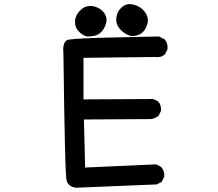

<svg xmlns="http://www.w3.org/2000/svg" viewBox="-20 -879 1040 915"><path d="M341.3 15.6Q330.6 14.2 322 10.3Q313.5 6.3 307.1 -0.5Q300.8 -7.3 297.9 -16.6Q295.4 -23.4 293.5 -63Q291.5 -102.5 289.6 -183.3Q287.6 -264.2 285.9 -366Q284.2 -467.8 282.2 -624.5Q276.9 -678.2 302.2 -689Q305.7 -689.9 314.7 -691.2Q323.7 -692.4 339.6 -693.6Q355.5 -694.8 375 -695.8Q394.5 -696.8 423.1 -697.8Q451.7 -698.7 482.2 -699.5Q512.7 -700.2 554.7 -701.2Q596.7 -702.1 638.4 -703.1Q680.2 -704.1 735.4 -705.1H737.8L739.7 -704.1L763.2 -692.4L765.1 -691.4L766.6 -689.5Q780.8 -670.9 778.3 -645.5V-643.6L777.3 -642.1L767.6 -622.6L766.6 -621.1L765.1 -619.6Q746.6 -603 719.2 -607.4L377.9 -603.5V-405.3L708 -407.2H710.4L712.4 -406.2L731.9 -396.5L733.9 -395.5L734.9 -394Q749.5 -377.4 747.1 -351.6V-349.6L746.1 -348.1L736.3 -328.6L735.4 -326.7L733.4 -325.2Q728 -321.3 722.7 -318.6Q717.3 -315.9 711.4 -314.2Q705.6 -312.5 699.2 -311.5H698.7H698.2L379.9 -309.6L385.7 -80.6L721.2 -95.7H723.6L726.1 -94.7L745.6 -85L747.1 -84L748.5 -82.5Q765.1 -64 762.7 -38.1V-36.1L761.7 -34.7L752 -15.1L750.5 -12.2L747.6 -10.7L728 -1L726.1 0H724.1L343.3 15.6H342.3ZM395.5 -705.1Q373 -710 354 -731Q334.5 -752.4 337.9 -782.2Q341.3 -811.5 366.7 -833.5Q379.4 -844.7 394.5 -848.6Q409.7 -852.5 425.8 -849.1Q432.1 -847.7 438 -845.5Q443.8 -843.3 449 -840.6Q454.1 -837.9 458.7 -834.7Q463.4 -831.5 467.5 -827.6Q471.7 -823.7 475.6 -818.8Q481.4 -811 484.6 -802Q487.8 -793 487.8 -783.4Q487.8 -773.9 484.4 -764.2Q475.1 -735.4 455.6 -720.2Q445.3 -712.4 430.9 -708.7Q416.5 -705.1 397.5 -705.1H396.5ZM604 -707.5Q590.8 -710.4 578.9 -717.8Q566.9 -725.1 555.7 -736.3Q531.7 -759.8 534.2 -791.5Q536.6 -822.8 560.1 -844.2Q584.5 -866.2 618.7 -856.4Q651.4 -847.2 669.9 -822.8Q689 -797.4 683.1 -768.1Q679.7 -754.4 673.6 -743.2Q667.5 -731.9 658.2 -723.6Q639.6 -707 606.4 -707H605.5Z"/></svg>

Font: NaikaiFont
Style: Bold
Weight: 700
Version: Version 1.89